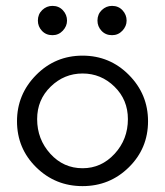

<svg xmlns="http://www.w3.org/2000/svg" viewBox="-20 -630 565 656"><path d="M38.1 -215.8Q38.1 -307.6 103.5 -373.8Q168.9 -439.9 262 -439.9Q355 -439.9 420.4 -374Q485.8 -308.1 485.8 -215.8Q485.8 -123 420.4 -58.6Q355 5.9 262 5.9Q168.9 5.9 103.5 -58.6Q38.1 -123 38.1 -215.8ZM106.9 -223.1Q106.9 -154.3 151.9 -104.7Q196.8 -55.2 262.2 -55.2Q326.2 -55.2 371.6 -104.5Q417 -153.8 417 -223.1Q417 -289.1 371.1 -334Q325.2 -378.9 262.2 -378.9Q199.2 -378.9 153.1 -334Q106.9 -289.1 106.9 -223.1ZM109.4 -559.6Q109.4 -581.5 124.3 -595.7Q139.2 -609.9 159.2 -609.9Q181.2 -609.9 195.1 -594.7Q209 -579.6 209 -559.6Q209 -540.5 194.6 -525.1Q180.2 -509.8 159.2 -509.8Q137.2 -509.8 123.3 -524.7Q109.4 -539.6 109.4 -559.6ZM313 -559.6Q313 -581.5 327.9 -595.7Q342.8 -609.9 362.8 -609.9Q384.8 -609.9 398.7 -594.7Q412.6 -579.6 412.6 -559.6Q412.6 -540.5 398.2 -525.1Q383.8 -509.8 362.8 -509.8Q340.8 -509.8 326.9 -524.7Q313 -539.6 313 -559.6Z"/></svg>

Font: CMU Typewriter Text Variable Width
Style: Medium
Weight: 500
Version: Version 0.7.0